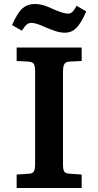

<svg xmlns="http://www.w3.org/2000/svg" viewBox="-20 -937 489 957"><path d="M63 0V-67L122 -71Q141 -71 148 -81.5Q155 -92 155 -121V-583Q155 -606 149 -617.5Q143 -629 119 -630L63 -633V-700H387V-633L327 -630Q308 -629 301 -618Q294 -607 294 -579V-118Q294 -93 300 -82.5Q306 -72 329 -71L387 -67V0ZM305 -774Q283 -774 261.5 -780.5Q240 -787 214 -798Q183 -812 165.5 -817.5Q148 -823 136 -823Q123 -823 113 -814.5Q103 -806 89 -784L40 -812Q68 -875 92.5 -896Q117 -917 152 -917Q175 -917 196 -911Q217 -905 244 -892Q296 -869 319 -869Q331 -869 340.5 -877.5Q350 -886 362 -908L410 -880Q383 -819 359.5 -796.5Q336 -774 305 -774Z"/></svg>

Font: Literata 7pt SemiBold
Style: Regular
Weight: 600
Designer: Latin by Veronika Burian and Jose Scaglione. Greek by Irene Vlachou. Cyrillic by Vera Evstafieva.
Foundry: TypeTogether
Version: Version 3.002